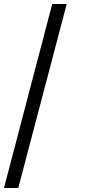

<svg xmlns="http://www.w3.org/2000/svg" viewBox="-20 -751 434 967"><path d="M316 -731H243L0 196H72Z"/></svg>

Font: Neocyr
Style: Regular
Weight: 400
Designer: Viktar Palstsiuk <vipals@gmail.com>
Version: 1.00